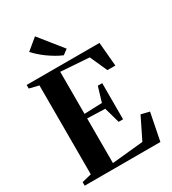

<svg xmlns="http://www.w3.org/2000/svg" viewBox="-231 -1106 1098 1227"><g transform="rotate(-30 318.0 -493.0)"><path d="M94.5 -43.5V-699.5L25 -716.5V-743H562.5L578 -567H519.5L462.5 -694L253 -708.5V-398L384 -403L416.5 -511.5H449V-245H416.5L384 -360L253 -364.5V-35L483.5 -58L561.5 -216.5L623 -201.5L583 0H24.5V-26.5ZM324.5 -789Q299.5 -799.5 274 -814.5Q248.5 -829.5 224.2 -847Q200 -864.5 179.8 -882.8Q159.5 -901 144.5 -917.5L226.5 -985.5L362.5 -816L326 -789Z"/></g></svg>

Font: Merriweather 120pt
Style: Bold
Weight: 700
Designer: Eben Sorkin
Foundry: Eben Sorkin
Version: Version 2.100